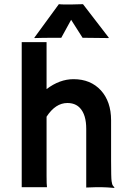

<svg xmlns="http://www.w3.org/2000/svg" viewBox="-20 -901 623 924"><path d="M204.1 -54.7Q204.1 -12.7 206.1 0H84.5V-698.2H204.1V-472.2Q267.1 -520 334 -520Q416 -520 465.8 -465.8Q514.6 -411.6 514.6 -322.3V-127.9Q514.6 -45.4 517.1 -28.8Q519.5 -12.2 523.7 -7.3Q527.8 -2.4 530.8 1.5L529.8 3.4Q490.2 0 472.2 0H437.5Q421.4 0 395 1.5V-281.2Q395 -348.6 365.2 -380.9Q342.8 -405.3 304.2 -405.3Q247.1 -405.3 204.1 -339.4ZM274.9 -719.2Q169.9 -719.2 146.5 -717.8L145 -719.2L263.2 -880.9Q274.9 -879.4 295.4 -879.4H320.3L379.4 -880.9L503.9 -719.2L502 -717.8L377.4 -719.2L322.3 -805.7Z"/></svg>

Font: Hammersmith One
Style: Regular
Weight: 400
Designer: Nicole Fally
Foundry: Nicole Fally
Version: Version 1.003